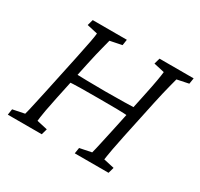

<svg xmlns="http://www.w3.org/2000/svg" viewBox="-126 -729 920 885"><g transform="rotate(30 334.0 -286.5)"><path d="M163.1 -270.5 174.8 -320.3Q206.1 -319.3 247.6 -318.4Q289.1 -317.4 345.7 -317.4Q403.3 -317.4 445.3 -318.4Q487.3 -319.3 517.6 -320.3L506.8 -270.5Q469.7 -273.4 433.1 -273.9Q396.5 -274.4 336.9 -274.4Q277.3 -274.4 238.8 -273.9Q200.2 -273.4 163.1 -270.5ZM9.8 0 14.6 -31.2 77.1 -43.9Q80.1 -53.7 83.5 -68.8Q86.9 -84 92.8 -110.4Q98.6 -136.7 108.4 -181.6L151.4 -383.8Q166 -453.1 171.9 -484.9Q177.7 -516.6 178.7 -529.3L122.1 -542L130.9 -573.2H312.5L307.6 -542L245.1 -529.3Q242.2 -516.6 233.4 -483.9Q224.6 -451.2 210 -383.8L167 -181.6Q156.2 -130.9 151.4 -103.5Q146.5 -76.2 145 -64Q143.6 -51.8 142.6 -43.9L199.2 -31.2L190.4 0ZM366.2 0 371.1 -31.2 433.6 -43.9Q436.5 -53.7 439.9 -68.8Q443.4 -84 449.2 -110.4Q455.1 -136.7 464.8 -181.6L507.8 -383.8Q522.5 -453.1 527.8 -484.9Q533.2 -516.6 534.2 -529.3L477.5 -542L486.3 -573.2H668L663.1 -542L601.6 -529.3Q598.6 -516.6 589.8 -483.9Q581.1 -451.2 566.4 -383.8L523.4 -181.6Q512.7 -130.9 507.8 -103.5Q502.9 -76.2 501 -64Q499 -51.8 498 -43.9L554.7 -31.2L545.9 0Z"/></g></svg>

Font: Crimson Pro ExtraLight
Style: Italic
Weight: 250
Italic angle: -12°
Designer: Jacques Le Bailly
Foundry: Baron von Fonthausen
Version: Version 1.003